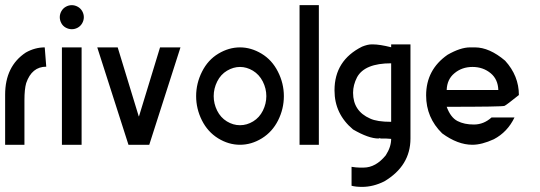

<svg xmlns="http://www.w3.org/2000/svg" viewBox="-20 -564 2102 748"><path d="M154.3 -379.4 160.2 -304.2Q104 -304.2 82 -240.2Q75.2 -216.8 75.2 -173.3V0H0V-194.8Q0 -306.2 80.6 -359.4Q116.2 -379.4 154.3 -379.4Z M221.2 -379.4H297.9V0H221.2ZM259.8 -543.9Q271.5 -543.9 282.7 -537.8Q293.9 -531.7 300.3 -520.5Q306.6 -509.3 306.6 -497.1Q306.6 -484.9 300.3 -473.6Q293.9 -462.4 283 -456.3Q272 -450.2 259.8 -450.2Q247.6 -450.2 236.3 -456.3Q225.1 -462.4 219 -473.6Q212.9 -484.9 212.9 -497.1Q212.9 -509.3 219.2 -520.5Q225.6 -531.7 236.6 -537.8Q247.6 -543.9 259.8 -543.9Z M358.9 -379.4H438.5L520.5 -110.8H521.5L603.5 -379.4H683.1L561.5 0H480.5Z M915 -303.2Q889.2 -303.2 864.5 -288.6Q839.8 -273.9 826.2 -246.6Q812.5 -219.2 812.5 -189.5Q812.5 -160.2 825.9 -133.1Q839.4 -106 863.8 -91.1Q888.2 -76.2 915 -76.2Q941.9 -76.2 966.3 -91.1Q990.7 -106 1004.2 -133.1Q1017.6 -160.2 1017.6 -189.5Q1017.6 -219.2 1003.7 -246.6Q989.7 -273.9 965.3 -288.6Q940.9 -303.2 915 -303.2ZM915 -379.4Q958 -379.4 998.8 -355Q1039.6 -330.6 1062.7 -284.9Q1085.9 -239.3 1085.9 -189.5Q1085.9 -140.1 1063.5 -95.2Q1041 -50.3 1000.2 -25.1Q959.5 0 915 0Q870.6 0 829.8 -25.1Q789.1 -50.3 766.6 -95.2Q744.1 -140.1 744.1 -189.5Q744.1 -239.3 767.1 -284.9Q790 -330.6 830.8 -355Q871.6 -379.4 915 -379.4Z M1147 -543.9H1222.2V0H1147Z M1355.5 -202.6Q1355.5 -131.3 1421.9 -102.1Q1448.7 -89.4 1503.9 -89.4V-317.4Q1400.9 -317.4 1371.1 -263.2Q1355.5 -232.9 1355.5 -202.6ZM1427.7 -391.1H1432.1Q1459.5 -391.1 1503.9 -379.9V-391.1H1579.1V-24.4Q1579.1 82 1477.1 142.6Q1434.1 164.1 1390.6 164.1Q1366.2 164.1 1349.6 159.7V85.9Q1368.7 88.9 1380.9 88.9H1396.5Q1443.8 88.9 1482.9 41Q1503.9 8.3 1503.9 -22.9Q1489.7 -24.4 1482.9 -24.4H1464.4Q1461.4 -24.4 1459 -25.9Q1456.1 -24.4 1454.6 -24.4Q1416 -24.4 1355.5 -59.6Q1283.2 -120.1 1283.2 -211.4V-212.4Q1283.2 -328.6 1390.6 -382.3Q1412.6 -391.1 1427.7 -391.1Z M1921.4 -213.4Q1919.9 -254.9 1892.1 -278.3Q1862.3 -303.2 1820.8 -303.2Q1779.3 -303.2 1750 -278.3Q1721.7 -254.9 1720.2 -213.4ZM1811.5 -379.4H1830.1Q1886.7 -379.4 1947.8 -327.6Q2001.5 -268.6 2001.5 -193.8Q1953.6 -155.3 1945.6 -151.6Q1937.5 -147.9 1720.2 -147.9Q1735.4 -106.4 1762.2 -92.5Q1789.1 -78.6 1826.9 -78.9Q1864.7 -79.1 1895 -106.4H1984.4Q1957 -49.3 1903.8 -21.5Q1856.9 0 1820.3 0Q1763.2 0 1702.6 -44.4Q1640.1 -105.5 1640.1 -192.4Q1640.1 -292.5 1723.6 -350.6Q1773.9 -379.4 1811.5 -379.4Z"/></svg>

Font: Gasq
Style: Regular
Weight: 400
Designer: Husham Jawad
Version: Version 1.00;December 29, 2020;FontCreator 13.0.0.2683 32-bi